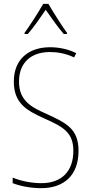

<svg xmlns="http://www.w3.org/2000/svg" viewBox="-20 -970 475 1000"><path d="M232 -950H205C181 -907 133 -833 108 -799V-793H125C155 -827 193 -882 218 -919C246 -880 281 -828 312 -793H329V-799C309 -825 258 -905 232 -950ZM389 -184C389 -299 326 -329 224 -376C145 -411 79 -444 79 -545C79 -644 142 -699 240 -699C275 -699 320 -693 366 -671L377 -693C341 -712 291 -724 241 -724C131 -724 52 -663 52 -545C52 -429 123 -393 211 -353C310 -309 362 -280 362 -184C362 -77 300 -16 196 -16C142 -16 87 -28 46 -45V-16C88 0 141 10 195 10C313 10 389 -57 389 -184Z"/></svg>

Font: Noto Sans Condensed Thin
Style: Regular
Weight: 100
Width: 3
Designer: Monotype Design Team
Foundry: Monotype Imaging Inc.
Version: Version 2.013